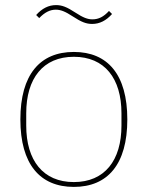

<svg xmlns="http://www.w3.org/2000/svg" viewBox="-20 -722 580 754"><path d="M270 12C137 12 60 -77 60 -253C60 -429 137 -518 270 -518C403 -518 480 -429 480 -253C480 -77 403 12 270 12ZM270 -7C391 -7 457 -92 457 -229V-277C457 -414 391 -499 270 -499C149 -499 83 -414 83 -277V-229C83 -92 149 -7 270 -7ZM342 -628C319 -628 300 -635 265 -658C236 -677 218 -684 199 -684C176 -684 155 -673 134 -651L122 -663C145 -689 171 -702 200 -702C223 -702 242 -695 277 -672C306 -653 324 -646 343 -646C367 -646 387 -656 408 -679L420 -667C397 -641 371 -628 342 -628Z"/></svg>

Font: Plexus Sans Thin
Style: Regular
Weight: 250
Version: Version 2.001;PS 002.001;hotconv 1.0.70;makeotf.lib2.5.58329